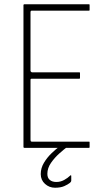

<svg xmlns="http://www.w3.org/2000/svg" viewBox="-20 -693 480 900"><path d="M94 0Q90 0 90 -4V-669Q90 -673 94 -673H397Q399 -673 399.5 -672Q400 -671 400 -669V-647Q400 -645 399.5 -644Q399 -643 397 -643H129Q125 -643 124 -641Q123 -639 123 -636V-361Q123 -359 125.5 -356.5Q128 -354 130 -354H352Q354 -354 354.5 -353Q355 -352 355 -350V-328Q355 -327 354.5 -325.5Q354 -324 352 -324H129Q125 -324 124 -322.5Q123 -321 123 -317V-38Q123 -34 124 -31.5Q125 -29 130 -29H397Q399 -29 399.5 -28.5Q400 -28 400 -26V-4Q400 -2 399.5 -1Q399 0 397 0ZM238 187Q211 187 191 169Q171 151 171 123Q171 95 186 70Q201 45 222.5 24.5Q244 4 262 -9Q265 -11 268.5 -12Q272 -13 275 -13H296Q298 -13 299.5 -10.5Q301 -8 296 -5Q281 6 258.5 26Q236 46 219 70.5Q202 95 202 122Q202 141 213.5 150.5Q225 160 244 160Q264 160 281 150.5Q298 141 308 131Q311 128 312.5 128.5Q314 129 314 132V153Q314 159 308 164Q298 172 281 179.5Q264 187 238 187Z"/></svg>

Font: Glory Thin
Style: Regular
Weight: 100
Designer: Robert Leuschke
Foundry: Robert Leuschke
Version: Version 1.011